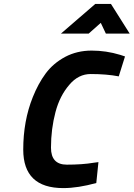

<svg xmlns="http://www.w3.org/2000/svg" viewBox="-20 -951 684 983"><path d="M304 12C355 12 411 3 473 -14C473 -14 484 -121 484 -121C484 -121 461 -118 461 -118C461 -118 461 -118 461 -118C420 -111 373 -108 322 -108C322 -108 322 -108 322 -108C268 -108 241 -137 241 -195C241 -195 241 -195 241 -195C241 -260 249 -320 264 -377C279 -434 303 -480 335 -517C366 -554 403 -572 444 -572C444 -572 444 -572 444 -572C499 -572 547 -568 588 -560C588 -560 620 -662 620 -662C620 -662 596 -670 596 -670C596 -670 596 -670 596 -670C547 -685 498 -692 449 -692C449 -692 449 -692 449 -692C399 -692 354 -681 314 -660C273 -638 240 -610 214 -575C188 -540 166 -499 148 -454C148 -454 148 -454 148 -454C115 -372 99 -282 99 -185C99 -185 99 -185 99 -185C99 -54 167 12 304 12C304 12 304 12 304 12ZM434 -779C434 -779 496 -834 496 -834C496 -834 522 -779 522 -779C522 -779 644 -779 644 -779C644 -779 548 -931 548 -931C548 -931 468 -931 468 -931C468 -931 292 -779 292 -779C292 -779 434 -779 434 -779Z"/></svg>

Font: My Font
Style: Bold Italic
Weight: 500
Version: Version 0.001